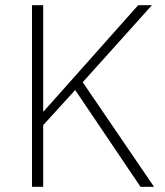

<svg xmlns="http://www.w3.org/2000/svg" viewBox="-20 -718 633 738"><path d="M146 0H103V-698H146V-290H148L511 -698H564L298 -402L572 0H520L269 -372L146 -237Z"/></svg>

Font: Anuphan ExtraLight
Style: Regular
Weight: 200
Designer: Cadson Demak
Version: Version 3.001